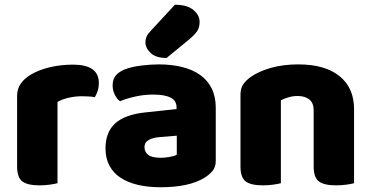

<svg xmlns="http://www.w3.org/2000/svg" viewBox="-20 -772 1563 808"><path d="M222 -1Q211 2 190.5 5Q170 8 146 8Q96 8 74 -8.5Q52 -25 52 -72V-369Q52 -398 67 -419.5Q82 -441 108 -457Q143 -478 189.5 -489Q236 -500 287 -500Q396 -500 396 -423Q396 -405 391 -389.5Q386 -374 379 -363Q360 -367 324 -367Q298 -367 270.5 -361Q243 -355 222 -343Z M656 -108Q673 -108 693.5 -111.5Q714 -115 724 -121V-201L652 -195Q624 -193 606 -183Q588 -173 588 -153Q588 -133 603.5 -120.5Q619 -108 656 -108ZM648 -501Q702 -501 746.5 -490Q791 -479 822.5 -456.5Q854 -434 871 -399.5Q888 -365 888 -318V-94Q888 -68 873.5 -51.5Q859 -35 839 -23Q774 16 656 16Q603 16 560.5 6Q518 -4 487.5 -24Q457 -44 440.5 -75Q424 -106 424 -147Q424 -216 465 -253Q506 -290 592 -299L723 -313V-320Q723 -349 697.5 -361.5Q672 -374 624 -374Q587 -374 550.5 -366Q514 -358 485 -346Q472 -355 463 -373.5Q454 -392 454 -412Q454 -438 466.5 -453.5Q479 -469 505 -480Q534 -491 573.5 -496Q613 -501 648 -501ZM716 -752Q768 -752 794 -730Q820 -708 820 -680Q820 -657 810 -641.5Q800 -626 776 -606L681 -528Q636 -528 614 -549Q592 -570 592 -594Q592 -606 596.5 -617Q601 -628 615 -643Z M1470 -1Q1459 2 1438.5 5Q1418 8 1394 8Q1344 8 1322 -8.5Q1300 -25 1300 -72V-308Q1300 -339 1281.5 -353.5Q1263 -368 1233 -368Q1213 -368 1195.5 -363Q1178 -358 1162 -350V-1Q1151 2 1130.5 5Q1110 8 1086 8Q1036 8 1014 -8.5Q992 -25 992 -72V-373Q992 -400 1003.5 -417Q1015 -434 1035 -448Q1069 -472 1120.5 -486.5Q1172 -501 1235 -501Q1348 -501 1409 -451.5Q1470 -402 1470 -313Z"/></svg>

Font: Baloo Paaji 2 ExtraBold
Style: Regular
Weight: 800
Designer: Shuchita Grover, Noopur Datye and Ek Type
Foundry: Ek Type
Version: Version 1.640;hotconv 1.0.111;makeotfexe 2.5.65597; ttfautoh